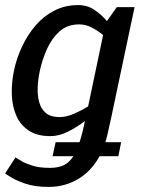

<svg xmlns="http://www.w3.org/2000/svg" viewBox="-20 -528 561 756"><path d="M292 -432Q245 -432 214 -404Q183 -376 164.5 -334Q146 -292 137 -250Q130 -218 128.5 -186Q127 -154 134 -127Q141 -100 160 -83.5Q179 -67 215 -67Q241 -67 271 -80Q301 -93 327 -109L386 -390Q367 -406 342.5 -419Q318 -432 292 -432ZM41 92Q49 97 65 106.5Q81 116 108.5 124.5Q136 133 177 133Q208 133 230 123Q252 113 269 87H187L199 32H293Q304 0 314 -50L315 -52Q284 -28 248.5 -10Q213 8 178 8Q126 8 93 -14Q60 -36 44 -73Q28 -110 26.5 -156Q25 -202 35 -250Q45 -298 66.5 -344Q88 -390 119.5 -427Q151 -464 193.5 -486Q236 -508 288 -508Q324 -508 352 -489Q380 -470 401 -445L440 -500H510L495 -430L419 -70L403 2Q399 18 395 32H457L446 87H372Q340 146 287.5 177Q235 208 172 208H171Q116 208 78 194.5Q40 181 20 168Q0 155 0 155Z"/></svg>

Font: Epunda Sans Medium
Style: Italic
Weight: 500
Italic angle: -12.0243°
Designer: Simon Atzbach
Foundry: typofactur
Version: Version 2.204; ttfautohint (v1.8.4.7-5d5b)